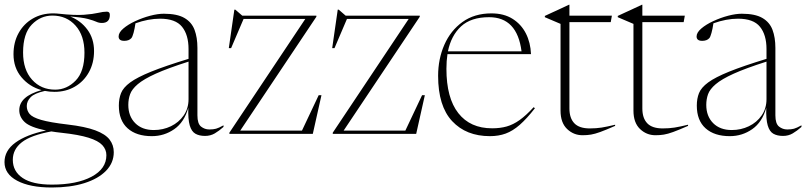

<svg xmlns="http://www.w3.org/2000/svg" viewBox="-20 -580 3494 832"><path d="M216 -182Q194.5 -182 174.5 -186Q129.5 -176 112.8 -158.8Q96 -141.5 96 -120.5Q96 -101 108.2 -86.2Q120.5 -71.5 158.2 -60.5Q196 -49.5 272.5 -40.5Q349.5 -31.5 393 -15.2Q436.5 1 454.8 24.8Q473 48.5 473 79.5Q473 125.5 439.5 160Q406 194.5 345.8 213.5Q285.5 232.5 204 232.5Q109.5 232.5 54.5 203.2Q-0.5 174 -0.5 122.5Q-0.5 72.5 46.8 38Q94 3.5 179.5 -14.5Q111 -28.5 87.2 -50.8Q63.5 -73 63.5 -102.5Q63.5 -162.5 160 -189.5Q107 -204.5 72.8 -245.5Q38.5 -286.5 38.5 -345Q38.5 -397 60.8 -437Q83 -477 121.8 -499.5Q160.5 -522 210 -522Q223.5 -522 236 -520.5Q304.5 -513 343.8 -516Q383 -519 405 -524.2Q427 -529.5 443 -529.5Q456 -529.5 456 -515.5Q456 -480.5 421.5 -480.5Q408.5 -480.5 397.2 -485.8Q386 -491 361.2 -497.8Q336.5 -504.5 284 -508.5Q330 -490.5 358.8 -451.5Q387.5 -412.5 387.5 -359Q387.5 -307 365.2 -267Q343 -227 304.2 -204.5Q265.5 -182 216 -182ZM219 -191.5Q269.5 -191.5 307.8 -230.8Q346 -270 346 -351.5Q346 -426 307.2 -469.2Q268.5 -512.5 207 -512.5Q155.5 -512.5 117.8 -473.5Q80 -434.5 80 -352.5Q80 -278 118.8 -234.8Q157.5 -191.5 219 -191.5ZM35.5 112.5Q35.5 162.5 78 191.2Q120.5 220 205 220Q312.5 220 376.8 185.8Q441 151.5 441 92.5Q441 68 423.5 49Q406 30 363.8 16.8Q321.5 3.5 247.5 -4.5Q223.5 -7 202.5 -10.5Q113.5 6 74.5 36.5Q35.5 67 35.5 112.5Z M868.5 9Q843.5 9 826.8 -0.5Q810 -10 802.2 -36.5Q794.5 -63 796 -113Q778.5 -50.5 735 -20.2Q691.5 10 638 10Q571 10 533 -24Q495 -58 495 -122.5Q495 -152.5 504.5 -176.5Q514 -200.5 544.2 -222.8Q574.5 -245 635 -269.5Q695.5 -294 797 -325V-367.5Q797 -429 768.8 -464Q740.5 -499 673.5 -499Q623 -499 567 -479Q563.5 -455 558.8 -437.8Q554 -420.5 549.5 -415Q539 -403 518.5 -403Q494 -403 494 -422Q494 -439 514.5 -456.5Q535 -474 566.2 -488.5Q597.5 -503 630.8 -511.8Q664 -520.5 690 -520.5Q747.5 -520.5 779 -502.2Q810.5 -484 823 -450.8Q835.5 -417.5 835.5 -372.5V-80Q835.5 -44 851.2 -31.5Q867 -19 887 -19Q904 -19 916 -22.2Q928 -25.5 948.5 -37V-30Q929.5 -13 910.8 -2Q892 9 868.5 9ZM536 -125.5Q536 -76.5 565.8 -46.5Q595.5 -16.5 646.5 -16.5Q686.5 -16.5 720.8 -33Q755 -49.5 776 -79.8Q797 -110 797 -150.5V-313Q707.5 -284.5 655 -260.8Q602.5 -237 577 -215.2Q551.5 -193.5 543.8 -171.8Q536 -150 536 -125.5Z M974 0V-5L1303 -498H1035.5L981.5 -371.5H971.5L995.5 -538H1000L1030 -512H1351V-507.5L1021 -14H1288.5L1361 -167.5H1373L1335.5 0Z M1422 0V-5L1751 -498H1483.5L1429.5 -371.5H1419.5L1443.5 -538H1448L1478 -512H1799V-507.5L1469 -14H1736.5L1809 -167.5H1821L1783.5 0Z M2109.5 -522Q2163.5 -522 2201 -498.5Q2238.5 -475 2258.8 -435.2Q2279 -395.5 2281 -345.5H1919Q1914.5 -316 1914.5 -282Q1914.5 -155.5 1966 -89.8Q2017.5 -24 2112.5 -24Q2147.5 -24 2175.8 -32Q2204 -40 2232 -60Q2260 -80 2292.5 -115.5L2298 -111Q2262.5 -65.5 2232.2 -39Q2202 -12.5 2171.2 -1.2Q2140.5 10 2103 10Q2000 10 1939.2 -55.2Q1878.5 -120.5 1878.5 -251.5Q1878.5 -324.5 1905.5 -386Q1932.5 -447.5 1984.2 -484.8Q2036 -522 2109.5 -522ZM2099.5 -505.5Q2021 -505.5 1978 -465.8Q1935 -426 1921 -357.5H2240Q2221 -505.5 2099.5 -505.5Z M2447.5 -110Q2447.5 -68 2468.8 -45.8Q2490 -23.5 2536 -23.5Q2563.5 -23.5 2587 -27.2Q2610.5 -31 2645.5 -39.5V-34.5Q2604.5 -16.5 2581 -8Q2557.5 0.5 2541 3.2Q2524.5 6 2504.5 6Q2465.5 6 2437.2 -21.2Q2409 -48.5 2409 -100.5V-476.5L2341 -505.5V-511Q2364.5 -522 2375 -526.8Q2385.5 -531.5 2392 -534.5Q2398.5 -537.5 2409.8 -542.8Q2421 -548 2445.5 -559.5H2447.5V-512H2631.5L2626.5 -484H2447.5Z M2763.5 -110Q2763.5 -68 2784.8 -45.8Q2806 -23.5 2852 -23.5Q2879.5 -23.5 2903 -27.2Q2926.5 -31 2961.5 -39.5V-34.5Q2920.5 -16.5 2897 -8Q2873.5 0.5 2857 3.2Q2840.5 6 2820.5 6Q2781.5 6 2753.2 -21.2Q2725 -48.5 2725 -100.5V-476.5L2657 -505.5V-511Q2680.5 -522 2691 -526.8Q2701.5 -531.5 2708 -534.5Q2714.5 -537.5 2725.8 -542.8Q2737 -548 2761.5 -559.5H2763.5V-512H2947.5L2942.5 -484H2763.5Z M3373 9Q3348 9 3331.2 -0.5Q3314.5 -10 3306.8 -36.5Q3299 -63 3300.5 -113Q3283 -50.5 3239.5 -20.2Q3196 10 3142.5 10Q3075.5 10 3037.5 -24Q2999.5 -58 2999.5 -122.5Q2999.5 -152.5 3009 -176.5Q3018.5 -200.5 3048.8 -222.8Q3079 -245 3139.5 -269.5Q3200 -294 3301.5 -325V-367.5Q3301.5 -429 3273.2 -464Q3245 -499 3178 -499Q3127.5 -499 3071.5 -479Q3068 -455 3063.2 -437.8Q3058.5 -420.5 3054 -415Q3043.5 -403 3023 -403Q2998.5 -403 2998.5 -422Q2998.5 -439 3019 -456.5Q3039.5 -474 3070.8 -488.5Q3102 -503 3135.2 -511.8Q3168.5 -520.5 3194.5 -520.5Q3252 -520.5 3283.5 -502.2Q3315 -484 3327.5 -450.8Q3340 -417.5 3340 -372.5V-80Q3340 -44 3355.8 -31.5Q3371.5 -19 3391.5 -19Q3408.5 -19 3420.5 -22.2Q3432.5 -25.5 3453 -37V-30Q3434 -13 3415.2 -2Q3396.5 9 3373 9ZM3040.5 -125.5Q3040.5 -76.5 3070.2 -46.5Q3100 -16.5 3151 -16.5Q3191 -16.5 3225.2 -33Q3259.5 -49.5 3280.5 -79.8Q3301.5 -110 3301.5 -150.5V-313Q3212 -284.5 3159.5 -260.8Q3107 -237 3081.5 -215.2Q3056 -193.5 3048.2 -171.8Q3040.5 -150 3040.5 -125.5Z"/></svg>

Font: Newsreader Display ExtraLight
Style: Regular
Weight: 275
Designer: Hugues Gentile
Foundry: Production Type
Version: Version 1.002